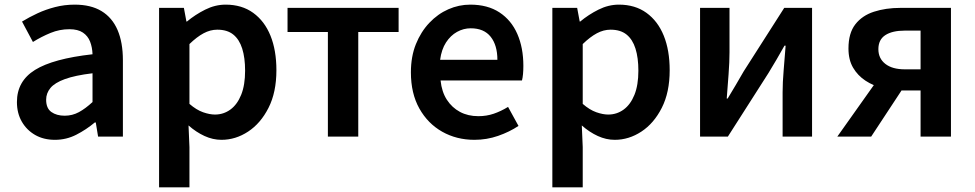

<svg xmlns="http://www.w3.org/2000/svg" viewBox="-20 -589 4203 828"><path d="M217 14Q168 14 131.5 -7Q95 -28 74 -64.5Q53 -101 53 -149Q53 -239 131 -287.5Q209 -336 379 -355Q378 -385 368.5 -409.5Q359 -434 337.5 -448.5Q316 -463 279 -463Q237 -463 198 -447Q159 -431 122 -408L75 -496Q106 -515 141.5 -531.5Q177 -548 217.5 -558.5Q258 -569 302 -569Q372 -569 418 -541Q464 -513 487 -459.5Q510 -406 510 -329V0H403L393 -61H389Q352 -30 309 -8Q266 14 217 14ZM259 -90Q292 -90 320.5 -105.5Q349 -121 379 -149V-273Q304 -264 260 -248Q216 -232 197.5 -209.5Q179 -187 179 -159Q179 -122 201.5 -106Q224 -90 259 -90Z M666 219V-555H773L784 -496H786Q822 -526 865 -547.5Q908 -569 953 -569Q1023 -569 1072 -533.5Q1121 -498 1146.5 -435Q1172 -372 1172 -286Q1172 -191 1138 -124Q1104 -57 1050 -21.5Q996 14 935 14Q898 14 862 -2.5Q826 -19 793 -48L797 45V219ZM907 -95Q944 -95 973.5 -116.5Q1003 -138 1020 -180Q1037 -222 1037 -284Q1037 -340 1024.5 -379.5Q1012 -419 986 -440Q960 -461 917 -461Q887 -461 858 -445.5Q829 -430 797 -399V-141Q827 -115 855.5 -105Q884 -95 907 -95Z M1394 0V-451H1220V-555H1699V-451H1525V0Z M2026 14Q1949 14 1887 -21Q1825 -56 1788.5 -121Q1752 -186 1752 -277Q1752 -345 1773.5 -398.5Q1795 -452 1831.5 -490.5Q1868 -529 1913.5 -549Q1959 -569 2008 -569Q2083 -569 2134 -535.5Q2185 -502 2211 -442.5Q2237 -383 2237 -305Q2237 -286 2235.5 -269.5Q2234 -253 2231 -242H1880Q1885 -193 1907 -159Q1929 -125 1963.5 -106.5Q1998 -88 2043 -88Q2078 -88 2109 -98.5Q2140 -109 2171 -128L2216 -46Q2177 -20 2128 -3Q2079 14 2026 14ZM1878 -331H2125Q2125 -394 2096 -430.5Q2067 -467 2010 -467Q1979 -467 1951 -451.5Q1923 -436 1903.5 -406Q1884 -376 1878 -331Z M2362 219V-555H2469L2480 -496H2482Q2518 -526 2561 -547.5Q2604 -569 2649 -569Q2719 -569 2768 -533.5Q2817 -498 2842.5 -435Q2868 -372 2868 -286Q2868 -191 2834 -124Q2800 -57 2746 -21.5Q2692 14 2631 14Q2594 14 2558 -2.5Q2522 -19 2489 -48L2493 45V219ZM2603 -95Q2640 -95 2669.5 -116.5Q2699 -138 2716 -180Q2733 -222 2733 -284Q2733 -340 2720.5 -379.5Q2708 -419 2682 -440Q2656 -461 2613 -461Q2583 -461 2554 -445.5Q2525 -430 2493 -399V-141Q2523 -115 2551.5 -105Q2580 -95 2603 -95Z M2999 0V-555H3126V-364Q3126 -322 3122 -269Q3118 -216 3114 -164H3118Q3133 -189 3153 -222.5Q3173 -256 3187 -281L3362 -555H3482V0H3355V-191Q3355 -233 3359.5 -286Q3364 -339 3368 -392H3363Q3349 -367 3329 -332.5Q3309 -298 3294 -274L3119 0Z M3950 0V-199H3869Q3828 -199 3787 -209Q3746 -219 3712.5 -241Q3679 -263 3659 -297Q3639 -331 3639 -380Q3639 -446 3668.5 -484Q3698 -522 3749 -538.5Q3800 -555 3863 -555H4081V0ZM3882 -290H3950V-457H3882Q3828 -457 3798 -437.5Q3768 -418 3768 -377Q3768 -337 3798 -313.5Q3828 -290 3882 -290ZM3591 0 3781 -268 3889 -231 3737 0Z"/></svg>

Font: Noto Sans JP SemiBold
Style: Regular
Weight: 600
Designer: Ryoko NISHIZUKA  (kana, bopomofo & ideographs); Paul D. Hunt (Latin, Greek & Cyrillic); Sandoll Communications , Soo-you
Foundry: Adobe
Version: Version 2.004-H2;hotconv 1.0.118;makeotfexe 2.5.65603